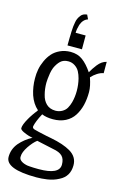

<svg xmlns="http://www.w3.org/2000/svg" viewBox="-151 -909 755 1166"><g transform="rotate(15 227.0 -325.5)"><path d="M245.1 -842.8 257.8 -815.9Q228 -806.6 214.8 -769.5Q206.1 -740.2 206.1 -717.8H269V-630.9H178.2V-642.1Q178.2 -672.4 178.7 -680.7Q179.2 -685.5 179.4 -698Q179.7 -710.4 179.7 -716.8Q180.7 -743.7 182.1 -751.5L186.5 -779.3Q189.9 -802.2 206.1 -823.2Q218.3 -840.3 245.1 -842.8ZM304.2 -378.9Q304.2 -417.5 294.9 -454.6Q289.1 -477.1 279.3 -495.6Q269.5 -514.2 250.7 -526.6Q231.9 -539.1 209 -539.1Q178.7 -539.1 160.4 -522Q142.1 -504.9 128.9 -475.6Q122.1 -457.5 119.1 -439.9Q112.8 -398.4 112.8 -378.9Q112.8 -339.8 122.1 -305.2Q129.9 -271.5 151.6 -250.5Q173.3 -229.5 209 -229Q231.9 -229 251 -239.7Q270 -250.5 279.3 -267.1Q289.1 -284.2 294.9 -305.2Q304.2 -339.8 304.2 -378.9ZM255.9 -1 150.9 -23.9Q127 -5.9 102.5 30.3Q78.1 67.4 78.1 92.8Q76.2 108.4 88.4 118.7Q100.6 128.9 119.1 133.8Q128.4 137.2 146 138.2L171.9 139.6Q178.2 140.1 198.2 140.1H204.1Q333 140.1 333 77.1Q333 42 314.9 23.9Q296.9 5.9 255.9 -1ZM104 -103Q102.1 -90.8 117.2 -85.9Q131.8 -81.1 198.2 -66.9L229 -61Q307.1 -45.9 352.1 -19.5Q401.9 9.8 401.9 63Q401.9 133.3 342.3 163.1Q309.6 181.2 268.6 187Q234.4 191.9 203.1 191.9Q7.8 191.9 7.8 115.2Q7.8 66.4 39.6 27.8Q72.3 -10.3 118.2 -34.2Q111.3 -34.7 93.8 -39.6Q79.1 -43.9 57.6 -53.7Q37.1 -64 37.1 -73.2Q37.1 -94.7 61.5 -137.2Q68.4 -149.9 82.5 -170.4Q91.3 -183.1 92.3 -184.1Q95.7 -187.5 101.6 -195.8L106.9 -204.1Q72.3 -234.4 55.2 -284.2Q39.1 -334 39.1 -387.2Q38.6 -415.5 43.9 -443.8Q49.3 -472.2 62.3 -500.2Q75.2 -528.3 94 -549.6Q112.8 -570.8 142.1 -584.2Q171.4 -597.7 207 -598.1Q252.9 -598.1 283.7 -574.7Q314.5 -552.2 345.2 -506.8Q359.4 -532.7 379.9 -559.1Q404.3 -589.8 434.1 -596.2V-524.9Q415.5 -522 395.5 -509.3Q375.5 -496.6 359.9 -479Q377.9 -427.7 377.9 -391.1Q377.9 -346.2 368.7 -308.3Q359.4 -270.5 339.8 -240Q320.3 -209.5 286.6 -192.1Q252.9 -174.8 208 -174.8Q166 -174.8 138.2 -187Q110.4 -135.3 104 -103Z"/></g></svg>

Font: VL Oswald
Style: Light
Weight: 300
Designer: vernon adams
Foundry: vernon adams
Version: Version ; ttfautohint (v0.92.18-e454-dirty) -l 8 -r 50 -G 20